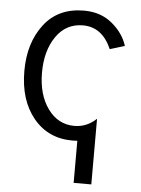

<svg xmlns="http://www.w3.org/2000/svg" viewBox="-53 -585 607 825"><g transform="rotate(5 250.5 -172.5)"><path d="M43 -262.7Q43 -383.8 104 -463.4Q165 -543 276.4 -543Q348.6 -543 397.9 -502Q447.3 -460.9 463.9 -407.2L400.4 -387.7Q360.4 -479.5 277.3 -479.5Q204.1 -479.5 161.6 -418Q119.1 -356.4 119.1 -262.7Q119.1 -167 163.1 -106.4Q207 -45.9 277.3 -45.9Q331.1 -45.9 372.1 -85V198.2H295.9V16.6Q286.1 17.6 275.4 17.6Q169.9 17.6 106.4 -59.6Q43 -136.7 43 -262.7Z"/></g></svg>

Font: Gothic A1
Style: Regular
Weight: 400
Designer: HanYang I&C Co.,Ltd.
Foundry: HanYang I&C Co.,Ltd.
Version: Version 2.50